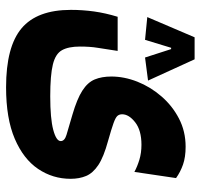

<svg xmlns="http://www.w3.org/2000/svg" viewBox="-34 -442 655 626"><g transform="rotate(90 293.0 -128.5)"><path d="M264.2 178.7Q131.8 178.7 71.8 128.2Q11.7 77.6 11.7 -32.7Q11.7 -70.3 16.8 -107.7Q22 -145 34.2 -185.1H145.5Q139.2 -143.6 135.3 -119.4Q131.3 -95.2 131.3 -62Q131.3 -24.9 143.1 -3.7Q154.8 17.6 189.7 26.1Q224.6 34.7 293.5 34.7Q366.2 34.7 402.8 24.9Q439.5 15.1 439.5 0.5Q439.5 -12.2 419.2 -18.3Q398.9 -24.4 353.5 -37.6Q301.8 -52.7 274.9 -70.1Q248 -87.4 238.5 -110.4Q229 -133.3 229 -164.6Q229 -206.5 245.8 -249.3Q262.7 -292 293.5 -327.6Q324.2 -363.3 366 -385Q407.7 -406.7 458 -406.7Q491.7 -406.7 516.1 -398.2Q540.5 -389.6 560.1 -375.5L540 -239.7Q522.9 -249 500.5 -255.9Q478 -262.7 451.7 -262.7Q404.3 -262.7 378.2 -242.2Q352.1 -221.7 352.1 -199.7Q352.1 -190.4 357.4 -184.3Q362.8 -178.2 381.1 -171.6Q399.4 -165 439 -153.8Q491.2 -139.6 517.6 -122.1Q543.9 -104.5 553.2 -82.3Q562.5 -60.1 562.5 -31.7Q562.5 26.4 530.3 74.2Q498 122.1 431.9 150.4Q365.7 178.7 264.2 178.7ZM172.9 -436 242.2 -284.2 167 -274.4 139.6 -359.4H135.3L109.4 -274.4L35.2 -281.7L101.1 -436Z"/></g></svg>

Font: Cascadia Mono
Style: Bold
Weight: 700
Monospace: yes
Designer: Aaron Bell
Foundry: Saja Typeworks
Version: Version 2404.023; ttfautohint (v1.8.4)